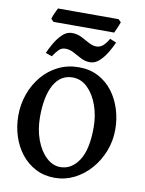

<svg xmlns="http://www.w3.org/2000/svg" viewBox="-101 -1009 825 1094"><g transform="rotate(10 311.0 -462.0)"><path d="M292 14.6Q230.5 14.6 181.4 -11Q132.3 -36.6 97.9 -80.6Q63.5 -124.5 45.4 -180.9Q27.3 -237.3 27.3 -298.8Q27.3 -365.2 48.8 -425Q70.3 -484.9 109.4 -531Q148.4 -577.1 202.1 -603.5Q255.9 -629.9 320.3 -629.9Q384.8 -629.9 434.3 -603.5Q483.9 -577.1 517.3 -532.5Q550.8 -487.8 568.1 -431.6Q585.4 -375.5 585.4 -315.9Q585.4 -249.5 562 -189.9Q538.6 -130.4 498 -84.2Q457.5 -38.1 404.5 -11.7Q351.6 14.6 292 14.6ZM313.5 -51.3Q377.9 -51.3 419.9 -114.5Q461.9 -177.7 461.9 -307.1Q461.9 -374.5 440.9 -433.6Q419.9 -492.7 382.6 -529.5Q345.2 -566.4 295.4 -566.4Q225.1 -566.4 187.7 -499.5Q150.4 -432.6 150.4 -313Q150.4 -240.2 172.6 -180.7Q194.8 -121.1 231.9 -86.2Q269 -51.3 313.5 -51.3ZM503.9 -805.2Q492.7 -778.8 473.9 -747.1Q455.1 -715.3 430.4 -692.1Q405.8 -668.9 376 -668.9Q347.7 -668.9 323 -681.9Q298.3 -694.8 274.7 -707.8Q251 -720.7 226.6 -720.7Q204.1 -720.7 189.2 -706.1Q174.3 -691.4 156.7 -664.6L119.6 -677.7Q131.3 -704.6 149.9 -736.6Q168.5 -768.6 193.1 -792Q217.8 -815.4 247.6 -815.4Q277.3 -815.4 303.2 -802.5Q329.1 -789.6 351.8 -776.6Q374.5 -763.7 396 -763.7Q417 -763.7 433.6 -777.6Q450.2 -791.5 466.8 -820.3ZM510.3 -923.8Q508.3 -916.5 502.7 -903.3Q497.1 -890.1 491.5 -877.4Q485.8 -864.7 483.4 -859.4H131.8L116.7 -875Q118.2 -881.8 123.5 -894.8Q128.9 -907.7 134.8 -920.2Q140.6 -932.6 144 -939H494.6Z"/></g></svg>

Font: Gentium Plus
Style: Bold
Weight: 700
Designer: Victor Gaultney, Annie Olsen, Iska Routamaa, Becca Hirsbrunner
Foundry: SIL International
Version: Version 6.101